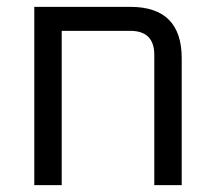

<svg xmlns="http://www.w3.org/2000/svg" viewBox="-20 -540 626 560"><path d="M80 0V-520H360Q510 -520 510 -370V0H430V-380Q430 -450 360 -450H160V0Z"/></svg>

Font: Oxanium
Style: Regular
Weight: 400
Designer: Severin Meyer
Version: Version 1.001